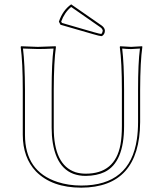

<svg xmlns="http://www.w3.org/2000/svg" viewBox="-20 -863 759 893"><path d="M546.9 -444.8Q546.9 -573.7 537.1 -645L539.1 -647.9Q540.5 -647.9 589.8 -645Q589.8 -645 641.1 -647.9L642.1 -645Q632.3 -578.1 631.8 -444.8V-294.9Q629.9 8.8 357.9 9.8Q221.7 9.8 147.5 -65.4Q86.4 -129.4 85.9 -235.8V-444.8Q85.9 -573.7 76.2 -645L78.1 -647.9Q79.6 -647.9 155.8 -645L238.8 -647.9L240.2 -645Q230.5 -578.1 230 -444.8V-269Q230 -95.7 331.1 -62Q353.5 -55.2 378.9 -55.2Q515.6 -55.2 540.5 -191.4Q546.9 -227.5 546.9 -276.9ZM311 -842.8 453.1 -744.1Q467.8 -732.9 467.8 -720.2Q467.8 -705.1 456.5 -696.8Q453.6 -695.3 452.1 -694.8Q442.9 -695.3 413.1 -704.1L261.2 -748L253.9 -762.2Q271.5 -814.9 311 -842.8ZM557.1 -444.8V-276.9Q557.1 -107.4 466.8 -63Q429.7 -45.4 378.9 -44.9Q251 -44.9 225.6 -197.8Q220.2 -231.4 220.2 -269V-444.8Q220.2 -570.8 229 -637.2Q184.6 -634.8 156.2 -635Q127.9 -635.3 86.9 -637.2Q95.7 -565.9 96.2 -444.8V-235.8Q96.2 -65.9 247.6 -16.6Q298.8 0 357.9 0Q585.4 0 616.7 -216.3Q622.1 -252.9 622.1 -294.9V-444.8Q622.1 -570.8 630.9 -637.2Q606.9 -635.3 589.8 -634.8Q571.3 -634.8 548.3 -637.2Q557.1 -565.9 557.1 -444.8ZM311 -830.6Q279.8 -804.7 264.6 -762.7L268.1 -756.3L416 -713.4Q445.3 -705.1 451.2 -705.1Q456.5 -710.4 458 -720.2Q456.1 -729.5 447.3 -735.8Z"/></svg>

Font: Linux Biolinum Outline O
Style: Bold
Weight: 700
Designer: Philipp H. Poll
Foundry: Philipp H. Poll
Version: Version 0.9.2